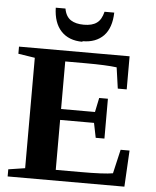

<svg xmlns="http://www.w3.org/2000/svg" viewBox="-58 -916 782 965"><g transform="rotate(5 333.0 -433.5)"><path d="M17 -36 101 -49V-606L17 -619V-655H575V-488H530L515 -594Q463 -601 356 -601H255V-361H426L441 -433H485V-232H441L426 -306H255V-54H378Q501 -54 543 -62L571 -183H616L606 0H17ZM333 -710 332 -707Q263 -707 224 -749Q186 -790 184 -866H233Q240 -826 266 -809Q291 -793 332 -793Q374 -793 397 -810Q420 -826 430 -867H479Q477 -790 439 -750Q400 -710 333 -710Z"/></g></svg>

Font: Libra Serif Modern
Style: Bold
Weight: 700
Designer: Stefan Peev, Context Ltd
Foundry: Ascender Corporation
Version: Version 1.000